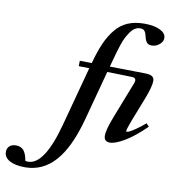

<svg xmlns="http://www.w3.org/2000/svg" viewBox="-372 -814 1046 1148"><g transform="rotate(10 151.0 -240.0)"><path d="M-143.6 244.6Q-203.1 244.6 -237.3 225.6Q-271.5 206.5 -271.5 173.3Q-271.5 151.9 -257.3 138.4Q-243.2 125 -217.8 125Q-188.5 125 -171.6 144Q-154.8 163.1 -147.5 206.5Q-140.1 208.5 -130.9 208.5Q-31.7 208.5 36.1 -44.9L132.8 -405.3L68.8 -406.7L69.3 -439.5L142.1 -438.5L142.6 -439.9Q162.1 -512.7 184.6 -563.2Q207 -613.8 238.5 -651.6Q270 -689.5 312.7 -707.3Q355.5 -725.1 411.6 -725.1Q472.2 -725.1 507.8 -707.3Q543.5 -689.5 543.5 -660.6Q543.5 -638.7 522.9 -621.3Q502.4 -604 476.1 -604Q454.6 -604 445.1 -617.2Q435.5 -630.4 431.2 -652.3Q426.8 -672.4 418.5 -682.9Q410.2 -693.4 392.1 -693.4Q375.5 -693.4 360.4 -684.3Q345.2 -675.3 333 -657.5Q320.8 -639.6 311 -621.3Q301.3 -603 292.2 -575.4Q283.2 -547.9 277.8 -529.5Q272.5 -511.2 265.1 -483.9L252 -436.5L466.8 -433.1Q498 -432.6 510.5 -423.6Q522.9 -414.6 522.9 -396Q522.9 -361.8 492.2 -283.2L437 -142.1Q415.5 -85.4 415.5 -74.2Q415.5 -70.3 419.4 -70.3Q424.8 -70.3 436.5 -75.7Q448.2 -81.1 472.7 -97.9Q497.1 -114.7 527.3 -140.6L544.4 -123Q475.1 -55.2 419.2 -22Q363.3 11.2 330.6 11.2Q294.4 11.2 294.4 -26.4Q294.4 -60.1 325.7 -141.1L412.6 -363.8Q425.8 -397.9 392.1 -398.4L242.7 -402.3L161.1 -97.7Q114.3 76.2 39.1 160.4Q-36.1 244.6 -143.6 244.6Z"/></g></svg>

Font: Elstob
Style: Bold Italic
Weight: 700
Italic angle: -20°
Designer: Peter S. Baker
Version: Version 1.015